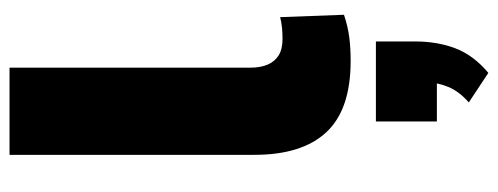

<svg xmlns="http://www.w3.org/2000/svg" viewBox="-341 -404 1045 403"><g transform="rotate(-90 181.5 -202.5)"><path d="M255 11Q153 11 105.5 -40Q58 -91 58 -191V-705H241V-199Q241 -178 247.5 -163Q254 -148 267 -140Q280 -132 301 -132Q313 -132 324 -133Q335 -134 347 -137L352 -3Q328 5 305.5 8Q283 11 255 11ZM230 300 168 259Q191 239 200.5 216Q210 193 210 171L245 192H128V64H296V146Q296 193 281.5 231Q267 269 230 300Z"/></g></svg>

Font: Nunito Sans 10pt Black
Style: Regular
Weight: 900
Designer: Vernon Adams
Foundry: Vernon Adams
Version: Version 3.101;gftools[0.9.27]